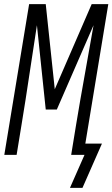

<svg xmlns="http://www.w3.org/2000/svg" viewBox="-20 -755 548 936"><path d="M382 161H321L392 0H327L351 -147Q371 -268 393 -389.5Q415 -511 436 -632L257 -221H203L160 -632Q141 -511 123 -389.5Q105 -268 85 -147L61 0H1L122 -735H203L247 -320L427 -735H508L396 -55H477Z"/></svg>

Font: Iosevka Light
Style: Italic
Weight: 300
Italic angle: -9°
Monospace: yes
Designer: Belleve Invis
Foundry: Belleve Invis
Version: Version 32.5.0; ttfautohint (v1.8.4)